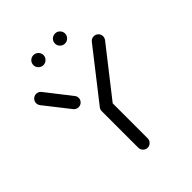

<svg xmlns="http://www.w3.org/2000/svg" viewBox="-188 -750 851 851"><g transform="rotate(-45 237.0 -324.5)"><path d="M237 -283.7Q249.3 -283.7 258 -275.2Q266.7 -266.7 266.7 -254.4V-29.6Q266.7 -17.4 258 -8.7Q249.3 0 237 0Q225.2 0 216.5 -8.7Q207.8 -17.4 207.8 -29.6V-254.4Q207.8 -266.7 216.5 -275.2Q225.2 -283.7 237 -283.7ZM177.4 -372.6Q177.4 -360.4 168.7 -351.9Q160 -343.3 147.8 -343.3Q141.1 -343.3 135 -346.3Q128.9 -349.3 124.8 -354.4L33.7 -470.4Q27 -478.9 27 -489.3Q27 -501.1 35.7 -509.8Q44.4 -518.5 56.7 -518.5Q70.4 -518.5 79.6 -507.4L170.7 -390.7Q177.4 -383 177.4 -372.6ZM417.4 -518.5Q429.6 -518.5 438.3 -510Q447 -501.5 447 -489.3Q447 -479.6 440.7 -470.7L260.4 -240.7Q251.1 -229.6 237 -229.6Q225.2 -229.6 216.5 -238.1Q207.8 -246.7 207.8 -258.9Q207.8 -269.6 214.1 -277L394.4 -507.4Q403.3 -518.5 417.4 -518.5ZM273 -617Q273 -630 282.4 -639.3Q291.9 -648.5 304.8 -648.5Q317.8 -648.5 327 -639.3Q336.3 -630 336.3 -617Q336.3 -604.4 327 -595Q317.8 -585.6 304.8 -585.6Q291.9 -585.6 282.4 -594.8Q273 -604.1 273 -617ZM137.8 -617Q137.8 -630 147 -639.3Q156.3 -648.5 169.3 -648.5Q182.2 -648.5 191.7 -639.3Q201.1 -630 201.1 -617Q201.1 -604.4 191.7 -595Q182.2 -585.6 169.6 -585.6Q156.7 -585.6 147.2 -594.8Q137.8 -604.1 137.8 -617Z"/></g></svg>

Font: 26F Galaxy Hebrew Medium
Style: Regular
Weight: 500
Designer: C₂₉H₂₅N₃O₅
Version: Version 1.000